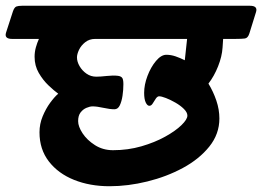

<svg xmlns="http://www.w3.org/2000/svg" viewBox="-76 -645 910 666"><path d="M-55 -532 -31 -606Q-26 -620 -19 -622.5Q-12 -625 0 -625H791Q819 -625 812 -603L789 -529Q784 -513 773.5 -511.5Q763 -510 740 -510H698L696 -480Q694 -449 680.5 -415Q667 -381 647 -355Q664 -327 674.5 -296Q685 -265 685 -234Q685 -180 650 -136.5Q615 -93 558.5 -62.5Q502 -32 435 -15.5Q368 1 304 1Q236 1 181 -21Q126 -43 93.5 -85Q61 -127 61 -186Q61 -215 72 -241.5Q83 -268 98 -288.5Q113 -309 126 -320Q112 -330 92.5 -348.5Q73 -367 58.5 -392Q44 -417 44 -448Q44 -465 48.5 -481Q53 -497 59 -510H-34Q-62 -510 -55 -532ZM191 -446Q191 -431 200 -415.5Q209 -400 224 -389.5Q239 -379 258 -379Q272 -379 294.5 -381.5Q317 -384 333 -382Q342 -381 347 -376Q352 -371 352 -353Q352 -333 349 -313Q346 -293 339.5 -279.5Q333 -266 321 -266Q305 -266 282.5 -271Q260 -276 245 -276Q236 -276 224 -271Q212 -266 203.5 -255Q195 -244 195 -225Q195 -206 210.5 -182.5Q226 -159 253.5 -141.5Q281 -124 316 -124Q368 -124 414.5 -137.5Q461 -151 497 -171Q533 -191 553.5 -211Q574 -231 574 -244Q574 -255 562 -267Q550 -279 532.5 -289Q515 -299 499.5 -305Q484 -311 476 -311Q470 -311 464.5 -303Q459 -295 454 -286.5Q449 -278 442 -278Q435 -278 429.5 -289.5Q424 -301 424 -323Q424 -351 435.5 -381.5Q447 -412 465 -433.5Q483 -455 501 -455Q517 -455 533 -449.5Q549 -444 565 -436L573 -510H254Q234 -510 219.5 -498.5Q205 -487 198 -472Q191 -457 191 -446Z"/></svg>

Font: Alkatra
Style: Regular
Weight: 400
Designer: Suman Bhandary
Version: Version 1.100;gftools[0.9.22]